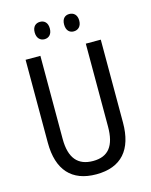

<svg xmlns="http://www.w3.org/2000/svg" viewBox="-132 -984 849 1078"><g transform="rotate(-15 292.5 -444.5)"><path d="M163 -849C163 -815 183 -798 207 -798C232 -798 251 -815 251 -849C251 -883 232 -899 207 -899C183 -899 163 -884 163 -849ZM334 -849C334 -815 352 -798 377 -798C402 -798 422 -815 422 -849C422 -883 402 -899 377 -899C353 -899 334 -884 334 -849ZM511 -232V-714H424V-232C424 -121 383 -67 294 -67C206 -67 160 -119 160 -231V-714H74V-232C74 -73 150 10 292 10C438 10 511 -75 511 -232Z"/></g></svg>

Font: Noto Sans Myanmar UI Condensed
Style: Regular
Weight: 400
Width: 3
Designer: Monotype Design Team
Foundry: Monotype Imaging Inc.
Version: Version 2.103